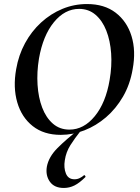

<svg xmlns="http://www.w3.org/2000/svg" viewBox="-20 -656 695 951"><path d="M281 12Q197 12 142 -31.5Q87 -75 65.5 -149Q44 -223 60 -313Q72 -383 104 -442Q136 -501 183.5 -544.5Q231 -588 289 -612Q347 -636 411 -636Q497 -636 553 -593Q609 -550 631.5 -477Q654 -404 637 -313Q624 -237 589 -177Q554 -117 505 -75Q456 -33 398.5 -10.5Q341 12 281 12ZM324 -14Q395 -14 449.5 -80.5Q504 -147 523 -260Q535 -329 530.5 -392Q526 -455 506.5 -504.5Q487 -554 453 -583Q419 -612 372 -612Q301 -612 247 -546Q193 -480 173 -366Q162 -299 166 -236Q170 -173 189 -123Q208 -73 242 -43.5Q276 -14 324 -14ZM296 275Q249 275 227 244Q205 213 212 170Q221 121 265 77Q309 33 370 -14L379 -7Q351 28 329 62.5Q307 97 301 138Q295 175 306.5 203.5Q318 232 349 232Q363 232 375 226Q387 220 396 212Q398 210 401.5 214.5Q405 219 403 221Q374 250 349 262.5Q324 275 296 275Z"/></svg>

Font: Cormorant Garamond Light
Style: Italic
Weight: 300
Italic angle: -10°
Designer: Christian Thalmann (Catharsis Fonts)
Foundry: Catharsis Fonts
Version: Version 4.001